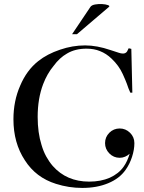

<svg xmlns="http://www.w3.org/2000/svg" viewBox="-20 -907 709 943"><path d="M630 -452H620Q614 -465 611 -473Q603 -497 595.5 -514.5Q588 -532 583 -543Q564 -585 528 -619Q502 -644 471 -656Q442 -668 405 -668Q349 -668 309 -644Q272 -623 243 -583Q212 -546 192 -494Q165 -423 165 -333Q165 -255 184 -195Q193 -164 207 -138.5Q221 -113 239 -92Q307 -15 418 -15Q475 -15 519 -34Q563 -54 587 -88Q597 -102 604 -117.5Q611 -133 617 -152Q607 -143 594.5 -137.5Q582 -132 568 -132Q538 -132 517 -153.5Q496 -175 496 -204Q496 -234 517 -255Q538 -276 568 -276Q597 -276 618.5 -255Q640 -234 640 -204Q640 -172 628.5 -136.5Q617 -101 597 -73Q567 -30 511 -7Q456 16 384 16Q318 16 255 -4Q156 -35 102 -120Q46 -205 46 -321Q46 -411 79 -486Q111 -562 168 -607Q212 -642 275 -663Q336 -684 398 -684Q456 -684 523 -661L563 -648Q574 -644 584 -644Q597 -644 604 -654Q607 -659 612 -670L625 -667ZM424 -873Q430 -882 447 -885Q464 -888 481.5 -887Q499 -886 510 -882Q521 -878 515 -873L358 -739H334Z"/></svg>

Font: Wachinanga
Style: Regular
Weight: 400
Designer: deFharo
Foundry: deFharo
Version: Wachinanga: Version 2.001 2013